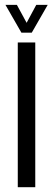

<svg xmlns="http://www.w3.org/2000/svg" viewBox="-20 -776 220 796"><path d="M53.7 0V-600H126.2V0ZM68.7 -640.6 2.6 -755.8H50L90.4 -681.4L130.3 -755.8H177.8L111.7 -640.6Z"/></svg>

Font: Big Shoulders Stencil Thin
Style: Regular
Weight: 100
Designer: Patric King
Foundry: XO Type Co
Version: Version 2.001